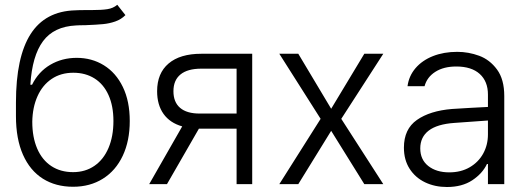

<svg xmlns="http://www.w3.org/2000/svg" viewBox="-20 -749 2144 781"><path d="M326.2 -646.5Q301.8 -646.5 289.1 -645.5Q199.2 -641.1 155 -581.5Q110.8 -522 103.5 -404.3H110.4Q136.2 -457 184.3 -485.4Q232.4 -513.7 292 -513.7Q353.5 -513.7 402.6 -483.4Q451.7 -453.1 479.7 -395.3Q507.8 -337.4 507.8 -256.8Q507.8 -175.8 479.2 -115.2Q450.7 -54.7 398.4 -22Q346.2 10.7 277.3 10.7Q206.5 10.7 154.3 -22.2Q102.1 -55.2 73.5 -119.6Q44.9 -184.1 44.9 -276.4V-332Q44.9 -517.1 104.5 -610.4Q164.1 -703.6 286.1 -707Q300.8 -708 328.1 -708H351.6Q393.1 -708 416.7 -711.7Q440.4 -715.3 457 -729.5L490.2 -687.5Q472.7 -669.9 448.7 -661.6Q424.8 -653.3 399.4 -650.9Q374 -648.4 326.2 -646.5ZM441.4 -256.8Q441.4 -317.9 421.4 -362.3Q401.4 -406.7 364.5 -429.9Q327.6 -453.1 278.3 -453.1Q227.5 -453.1 190.2 -428Q152.8 -402.8 132.6 -357.7Q112.3 -312.5 111.3 -253.9Q111.3 -190.9 131.3 -144.5Q151.4 -98.1 188.7 -73.5Q226.1 -48.8 277.3 -48.8Q327.1 -48.8 364.3 -74.5Q401.4 -100.1 421.4 -147.2Q441.4 -194.3 441.4 -256.8Z M942.4 -225.6H792H789.1L659.2 0H586.9L721.2 -234.9Q671.4 -249 645.3 -285.6Q619.1 -322.3 619.1 -377.9Q619.1 -451.2 665.8 -490.7Q712.4 -530.3 798.8 -530.3H1005.9V0H942.4ZM792 -287.1H942.4V-469.7H798.8Q743.2 -469.7 714.4 -446.3Q685.5 -422.9 685.5 -377.9Q685.5 -333.5 712.6 -310.3Q739.7 -287.1 792 -287.1Z M1327.1 -306.6 1461.9 -530.3H1539.1L1368.2 -265.6L1539.1 0H1461.9L1327.1 -216.8L1193.4 0H1116.2L1284.2 -265.6L1116.2 -530.3H1193.4Z M1818.4 -305.7Q1852.5 -308.1 1894.3 -310.3Q1936 -312.5 1964.8 -314V-364.3Q1964.8 -418 1931.4 -448.2Q1897.9 -478.5 1835.9 -478.5Q1784.7 -478.5 1750.7 -456.8Q1716.8 -435.1 1707 -398.4H1637.7Q1643.1 -439.9 1670.2 -471.7Q1697.3 -503.4 1741.2 -520.8Q1785.2 -538.1 1839.8 -538.1Q1885.7 -538.1 1929 -522.2Q1972.2 -506.3 2001.7 -466.3Q2031.2 -426.3 2031.2 -358.4V0H1964.8V-82H1960.9Q1942.4 -43 1900.9 -15.6Q1859.4 11.7 1797.9 11.7Q1749 11.7 1709.2 -7.3Q1669.4 -26.4 1646.2 -62.5Q1623 -98.6 1623 -148.4Q1623 -224.1 1676 -261.2Q1729 -298.3 1818.4 -305.7ZM1807.6 -47.9Q1855 -47.9 1890.6 -68.6Q1926.3 -89.4 1945.6 -124.5Q1964.8 -159.7 1964.8 -202.1V-258.8L1828.1 -249Q1758.3 -244.1 1723.9 -217.8Q1689.5 -191.4 1689.5 -145.5Q1689.5 -99.6 1722.2 -73.7Q1754.9 -47.9 1807.6 -47.9Z"/></svg>

Font: Pretendard Light
Style: Regular
Weight: 300
Designer: Base glyphs from Inter by Rasmus Andersson; Hangeul glyphs from Noto Sans CJK(Source Han Sans) by Jang Soo-young and Kan
Foundry: Kil Hyung-jin
Version: Version 1.309